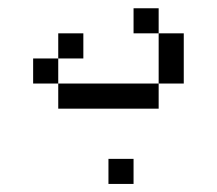

<svg xmlns="http://www.w3.org/2000/svg" viewBox="-20 -458 540 478"><path d="M312.5 0V-62.5H250V0ZM187.5 -312.5V-375H125V-312.5H62.5V-250H125V-187.5H375V-250H125V-312.5ZM375 -250H437.5Q437.5 -250 437.5 -375H375Q375 -375 375 -250ZM375 -375V-437.5H312.5V-375Z"/></svg>

Font: Unifont
Style: Regular
Weight: 500
Version: Version 15.1.04